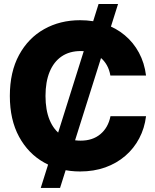

<svg xmlns="http://www.w3.org/2000/svg" viewBox="-20 -839 771 952"><path d="M182.1 92.8 468.8 -819.3H565.4L277.8 92.8ZM377 11.2Q277.8 11.2 199 -33Q120.1 -77.1 74.5 -161.1Q28.8 -245.1 28.8 -363.3Q28.8 -482.4 74.5 -566.4Q120.1 -650.4 199 -694.6Q277.8 -738.8 377 -738.8Q443.4 -738.8 499.5 -719.5Q555.7 -700.2 598.6 -664.3Q641.6 -628.4 668.9 -577.9Q696.3 -527.3 704.1 -464.4H527.3Q522.5 -493.2 509.8 -515.6Q497.1 -538.1 478 -553.7Q459 -569.3 434.3 -577.6Q409.7 -585.9 380.4 -585.9Q324.7 -585.9 285.6 -559.3Q246.6 -532.7 226.1 -482.9Q205.6 -433.1 205.6 -363.3Q205.6 -293.5 226.1 -243.9Q246.6 -194.3 285.6 -168Q324.7 -141.6 379.9 -141.6Q409.7 -141.6 434.1 -149.7Q458.5 -157.7 477.5 -173.6Q496.6 -189.5 509.3 -211.7Q522 -233.9 527.8 -262.7H704.1Q696.8 -203.1 670.4 -153.1Q644 -103 601.3 -66.2Q558.6 -29.3 502 -9Q445.3 11.2 377 11.2Z"/></svg>

Font: Inter 28pt ExtraBold
Style: Regular
Weight: 800
Designer: Rasmus Andersson
Foundry: rsms
Version: Version 4.001;git-66647c0bb